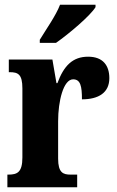

<svg xmlns="http://www.w3.org/2000/svg" viewBox="-20 -786 492 806"><path d="M147 -619V-606H215C271 -645 360 -721 381 -756V-766H232C215 -721 173 -662 147 -619ZM11 0H304V-53H276C245 -53 224 -61 224 -120V-277C224 -361 246 -453 287 -453C318 -453 324 -424 324 -369C394 -369 439 -397 439 -458C439 -510 413 -548 350 -548C285 -548 248 -510 221 -437H217L200 -536H17V-483H21C56 -483 74 -474 74 -415V-125C74 -62 52 -53 15 -53H11Z"/></svg>

Font: Noto Serif Devanagari ExtraCondensed ExtraBold
Style: Regular
Weight: 800
Width: 2
Designer: Universal Thirst, Indian Type Foundry and the Monotype Design Team
Foundry: Monotype Imaging Inc.
Version: Version 2.004